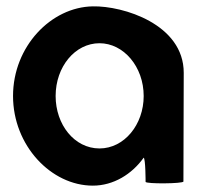

<svg xmlns="http://www.w3.org/2000/svg" viewBox="-20 -576 626 604"><path d="M21 -274C21 -118 141 8 272 8C337 8 395 -28 432 -80C438 -76 438 -4 438 -4C438 3 557 2 557 -5L558 -347C558 -500 367 -558 272 -556C141 -554 21 -430 21 -274ZM155 -274C155 -366 216 -440 293 -440C369 -440 432 -366 432 -274C432 -184 371 -109 293 -109C214 -109 155 -184 155 -274Z"/></svg>

Font: Ampere
Style: Cnd
Weight: 400
Version: Version 1